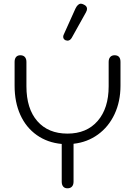

<svg xmlns="http://www.w3.org/2000/svg" viewBox="-20 -1009 730 1039"><path d="M632 -674V-545Q632 -460 600 -391.5Q568 -323 510 -281Q452 -239 378 -231V-26Q378 -9 369.5 0.5Q361 10 345 10Q330 10 322 0.5Q314 -9 314 -26V-230Q237 -237 179 -278Q121 -319 90 -387.5Q59 -456 59 -545V-674Q59 -691 67 -700.5Q75 -710 90 -710Q106 -710 114.5 -700.5Q123 -691 123 -674V-542Q123 -421 182 -353.5Q241 -286 345 -286Q449 -286 508.5 -354.5Q568 -423 568 -542V-674Q568 -691 576.5 -700.5Q585 -710 600 -710Q632 -710 632 -674ZM322 -810Q322 -816 325 -822L388 -962Q401 -989 418 -989Q424 -989 434 -984Q451 -976 451 -961Q451 -953 445 -942L368 -804Q359 -789 345 -789Q341 -789 335 -791Q322 -797 322 -810Z"/></svg>

Font: Kodchasan Light
Style: Regular
Weight: 300
Version: Version 1.000; ttfautohint (v1.6)